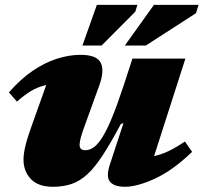

<svg xmlns="http://www.w3.org/2000/svg" viewBox="-20 -736 818 772"><path d="M422 -75 476.5 -241 466 -237.5Q426 -162.5 394.2 -113.5Q362.5 -64.5 332.5 -36.5Q302.5 -8.5 269 3.2Q235.5 15 193 15Q133.5 15 104 -16.2Q74.5 -47.5 74.5 -94.5Q74.5 -117.5 82.2 -149.8Q90 -182 108 -232L188.5 -457.5L229.5 -400.5Q188 -400 158 -392.2Q128 -384.5 102.2 -368.5Q76.5 -352.5 48 -327.5L16 -364.5Q62 -417.5 110.8 -450.8Q159.5 -484 208.5 -499.8Q257.5 -515.5 304 -515.5Q369.5 -515.5 385.2 -483.2Q401 -451 378.5 -390.5L324 -240Q309.5 -201 304.8 -182.5Q300 -164 300 -154Q300 -143 305.5 -137.5Q311 -132 323 -132Q340.5 -132 357.5 -144.2Q374.5 -156.5 392.5 -185.5Q410.5 -214.5 431 -264.5Q451.5 -314.5 476.5 -390L512.5 -500.5H725.5L575.5 -33.5L525 -102.5Q563 -101.5 594 -107.2Q625 -113 655.8 -127.5Q686.5 -142 723.5 -167L752.5 -125.5Q674.5 -50.5 603 -17.8Q531.5 15 482.5 15Q439 15 422.2 -5.5Q405.5 -26 422 -75ZM482 -553 599 -716.5H778.5L768 -683L566.5 -553ZM311.5 -553 369.5 -716.5H532.5L524 -689L388.5 -553Z"/></svg>

Font: Newsreader 9pt ExtraBold
Style: Italic
Weight: 800
Italic angle: -17°
Designer: Hugues Gentile
Foundry: Production Type
Version: Version 1.003